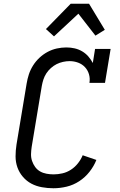

<svg xmlns="http://www.w3.org/2000/svg" viewBox="-20 -996 640 1024"><path d="M265 8Q234 8 203.5 2.5Q173 -3 147.5 -16.5Q122 -30 102.5 -52.5Q83 -75 73 -103Q63 -131 63 -162Q63 -193 68 -225L122 -550Q126 -575 134 -599.5Q142 -624 156.5 -647Q171 -670 191 -688.5Q211 -707 234.5 -719.5Q258 -732 283.5 -737.5Q309 -743 334 -743Q357 -743 378.5 -738Q400 -733 418.5 -722Q437 -711 451 -695Q465 -679 475 -660L487 -735H570L540 -554H457Q461 -578 454.5 -600Q448 -622 433 -638Q418 -654 396.5 -662Q375 -670 351 -670Q334 -670 316 -666Q298 -662 282 -654Q266 -646 251.5 -633Q237 -620 227 -604.5Q217 -589 211.5 -572Q206 -555 203 -538L149 -213Q146 -193 145.5 -174Q145 -155 151 -137.5Q157 -120 167.5 -105.5Q178 -91 193.5 -82Q209 -73 228 -69.5Q247 -66 266 -66Q289 -66 313 -71.5Q337 -77 358.5 -91Q380 -105 396 -125.5Q412 -146 421 -168L494 -143Q481 -110 457.5 -80Q434 -50 402.5 -29.5Q371 -9 335.5 -0.5Q300 8 265 8ZM268 -802 225 -841 357 -976H455L539 -837L489 -806L398 -923Z"/></svg>

Font: Iosevka Etoile
Style: Italic
Weight: 400
Italic angle: -9°
Designer: Belleve Invis
Foundry: Belleve Invis
Version: Version 22.1.2; ttfautohint (v1.8.4)